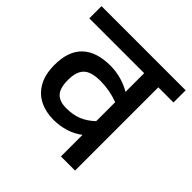

<svg xmlns="http://www.w3.org/2000/svg" viewBox="-177 -755 887 887"><g transform="rotate(45 266.0 -312.0)"><path d="M541 -543.9H441.9V0H349.6V-141.1Q320.3 -118.2 283 -106.7Q245.6 -95.2 205.1 -95.2Q154.8 -95.2 115 -115Q75.2 -134.8 52.2 -175.8Q29.3 -216.8 29.3 -278.3Q29.3 -368.2 76.7 -413.3Q124 -458.5 214.8 -458.5Q252 -458.5 286.4 -448.7Q320.8 -439 349.6 -421.9V-543.9H-8.8V-623.5H541ZM349.6 -230.5V-354.5Q291 -376 232.9 -376Q193.8 -376 169.9 -366.2Q146 -356.4 134.3 -333.7Q122.6 -311 122.6 -272.9Q122.6 -220.2 143.6 -197.5Q164.6 -174.8 210 -174.8Q252.9 -174.8 286.1 -188.2Q319.3 -201.7 349.6 -230.5Z"/></g></svg>

Font: Varta SemiBold
Style: Regular
Weight: 600
Designer: Joana Correia, Viktoriya Grabowska, Eben Sorkin
Foundry: Sorkin Type
Version: Version 1.003; ttfautohint (v1.3) -l 8 -r 24 -G 200 -x 12 -H